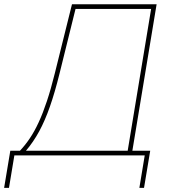

<svg xmlns="http://www.w3.org/2000/svg" viewBox="-52 -748 819 924"><path d="M-32.2 156.2 -2.4 -22.5H43.9Q69.3 -49.3 91.8 -82.8Q114.3 -116.2 134.5 -160.2Q154.8 -204.1 173.8 -261.5Q192.9 -318.8 211.4 -393.6L294.4 -727.5H701.7L585 -22.5H670.9L641.1 156.2H618.7L644.5 0H17.1L-8.8 156.2ZM72.8 -22.5H562.5L675.3 -705.1H311.5L234.4 -393.6Q211.9 -302.7 188.2 -235.1Q164.6 -167.5 136.7 -116.2Q108.9 -64.9 72.8 -22.5Z"/></svg>

Font: Inter 28pt Thin
Style: Italic
Weight: 250
Italic angle: -9.3988°
Designer: Rasmus Andersson
Foundry: rsms
Version: Version 4.001;git-66647c0bb